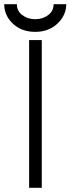

<svg xmlns="http://www.w3.org/2000/svg" viewBox="-38 -890 334 910"><path d="M100 0H160V-700H100ZM-18 -870Q-18 -816 24 -777Q65 -739 129 -739Q192 -739 233 -777Q276 -817 276 -870H216Q216 -838 191 -819Q165 -799 129 -799Q93 -799 67 -819Q42 -838 42 -870Z"/></svg>

Font: Unageo
Style: Light
Weight: 300
Designer: Richard Sepsi
Foundry: Richard Sepsi
Version: Version 2.000